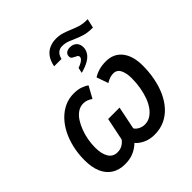

<svg xmlns="http://www.w3.org/2000/svg" viewBox="-228 -1054 1239 1239"><g transform="rotate(-45 391.5 -434.5)"><path d="M336 -761Q344 -802 362.5 -828Q381 -854 409 -866.5Q437 -879 471 -879Q501 -879 528 -870.5Q555 -862 580.5 -851Q606 -840 633.5 -831.5Q661 -823 692 -823H704L690 -761H682Q643 -761 614 -769.5Q585 -778 561 -789Q537 -800 514 -808.5Q491 -817 464 -817Q442 -817 426 -803.5Q410 -790 403 -761ZM440 -642Q460 -649 472.5 -656.5Q485 -664 491 -671.5Q497 -679 497 -687Q497 -695 491.5 -699.5Q486 -704 478 -707Q468 -712 458 -718Q448 -724 448 -739Q448 -756 460.5 -766Q473 -776 495 -776Q524 -776 540.5 -759Q557 -742 557 -714Q557 -690 543.5 -669Q530 -648 502 -632Q474 -616 432 -605ZM214 10Q160 10 122.5 -14Q85 -38 65.5 -83Q46 -128 46 -193Q46 -253 58.5 -306.5Q71 -360 93.5 -404Q116 -448 148 -480.5Q180 -513 218.5 -530.5Q257 -548 301 -548Q336 -548 362.5 -539Q389 -530 406 -517L362 -437Q346 -448 331 -453.5Q316 -459 300 -459Q271 -459 247.5 -443Q224 -427 206.5 -400Q189 -373 176.5 -339.5Q164 -306 158 -271Q152 -236 152 -203Q152 -145 172.5 -112Q193 -79 233 -79Q260 -79 279.5 -91Q299 -103 310 -119L342 -274H446L414 -117Q422 -102 442 -91.5Q462 -81 485 -81Q513 -81 536.5 -95.5Q560 -110 578.5 -135.5Q597 -161 609.5 -195Q622 -229 629 -269.5Q636 -310 636 -353Q636 -399 621 -429Q606 -459 573 -459Q559 -459 543.5 -454.5Q528 -450 507 -437L479 -517Q505 -533 532.5 -540.5Q560 -548 594 -548Q665 -548 704.5 -498Q744 -448 744 -360Q744 -302 733.5 -247Q723 -192 702 -145.5Q681 -99 649.5 -64Q618 -29 576.5 -9.5Q535 10 482 10Q438 10 403.5 -7Q369 -24 353 -45Q327 -20 293.5 -5Q260 10 214 10Z"/></g></svg>

Font: Noto Sans Display Medium
Style: Italic
Weight: 500
Italic angle: -12°
Designer: Monotype Design Team
Foundry: Monotype Imaging Inc.
Version: Version 2.003